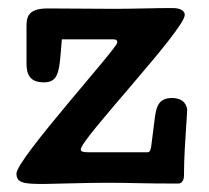

<svg xmlns="http://www.w3.org/2000/svg" viewBox="-20 -456 520 478"><path d="M263 -358C269 -358 272 -356 272 -350C272 -336 21 -60 21 -24C21 0 40 2 90 2C111 2 190 -1 248 -1C306 -1 330 1 424 1C432 1 438 -7 438 -18C438 -35 439 -71 440 -85L446 -181C446 -193 438 -212 408 -212C371 -212 368 -185 364 -151L357 -96C356 -86 354 -77 348 -77H198C186 -77 181 -79 181 -84C181 -110 440 -382 440 -419C440 -428 431 -436 409 -436C367 -436 308 -434 265 -434C201 -434 163 -435 99 -435C48 -435 46 -412 46 -389V-298C46 -270 55 -251 89 -251C121 -251 127 -271 131 -322L134 -358Z"/></svg>

Font: Life Savers
Style: ExtraBold
Weight: 800
Designer: Pablo Impallari, Rodrigo Fuenzalida, Brenda Gallo
Foundry: Pablo Impallari, Rodrigo Fuenzalida, Brenda Gallo
Version: Version 3.000